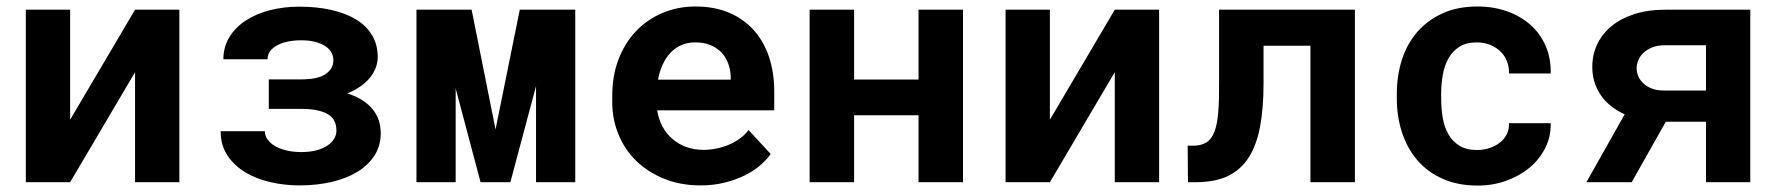

<svg xmlns="http://www.w3.org/2000/svg" viewBox="-20 -558 5441 588"><path d="M393.6 -528.3H529.3V0H393.6V-336.9L194.8 0H59.1V-528.3H194.8V-191.4Z M1136.7 -383.8Q1136.7 -348.6 1112.1 -319.1Q1087.4 -289.6 1043.5 -272Q1093.3 -256.3 1119.6 -225.3Q1146 -194.3 1146 -149.4Q1146 -111.8 1127.2 -82.3Q1108.4 -52.7 1075.2 -32.2Q1042 -11.7 996.3 -1Q950.7 9.8 896.5 9.8Q852.1 9.8 808.8 0Q765.6 -9.8 731.7 -30Q697.8 -50.3 676.8 -81.5Q655.8 -112.8 655.8 -156.2H791Q791 -143.6 798.6 -132.1Q806.2 -120.6 820.3 -111.8Q834.5 -103 855.5 -97.7Q876.5 -92.3 902.8 -92.3Q929.7 -92.3 950 -97.9Q970.2 -103.5 983.6 -112.8Q997.1 -122.1 1003.7 -133.8Q1010.3 -145.5 1010.3 -158.2Q1010.3 -193.8 982.4 -209.2Q954.6 -224.6 902.8 -224.6H803.2V-314.9H902.8Q953.6 -314.9 977.3 -331.3Q1001 -347.7 1001 -373.5Q1001 -384.8 995.6 -395.8Q990.2 -406.7 978.3 -415.3Q966.3 -423.8 947.5 -429.2Q928.7 -434.6 902.3 -434.6Q880.4 -434.6 861.6 -430.7Q842.8 -426.8 828.9 -419.2Q814.9 -411.6 807.1 -400.9Q799.3 -390.1 799.3 -376.5H664.1Q664.1 -414.1 682.4 -444.1Q700.7 -474.1 732.2 -494.9Q763.7 -515.6 806.2 -526.6Q848.6 -537.6 896.5 -537.6Q950.2 -537.6 994.6 -527.6Q1039.1 -517.6 1070.6 -498.3Q1102.1 -479 1119.4 -450.2Q1136.7 -421.4 1136.7 -383.8Z M1497.6 -161.6 1571.8 -528.3H1741.7V0H1621.6V-294.4L1543 0H1451.7L1375.5 -287.1V0H1255.4V-528.3H1424.3Z M2125.5 9.8Q2064.5 9.8 2014.6 -10.3Q1964.8 -30.3 1929.2 -64.7Q1893.6 -99.1 1874.3 -145.8Q1855 -192.4 1855 -245.6V-265.1Q1855 -325.7 1874 -375.7Q1893.1 -425.8 1927.2 -461.9Q1961.4 -498 2008.3 -518.1Q2055.2 -538.1 2110.4 -538.1Q2167.5 -538.1 2212.2 -519.3Q2256.8 -500.5 2287.8 -466.3Q2318.8 -432.1 2335 -384Q2351.1 -335.9 2351.1 -277.8V-220.2H1992.7Q1996.6 -193.4 2008.5 -171.1Q2020.5 -148.9 2039.1 -132.8Q2057.6 -116.7 2081.5 -107.9Q2105.5 -99.1 2133.8 -99.1Q2153.8 -99.1 2173.6 -103Q2193.4 -106.9 2211.4 -114.5Q2229.5 -122.1 2245.1 -133.3Q2260.7 -144.5 2272.5 -159.7L2340.3 -86.4Q2327.6 -68.4 2307.4 -51Q2287.1 -33.7 2259.5 -20.3Q2231.9 -6.8 2198.2 1.5Q2164.6 9.8 2125.5 9.8ZM2109.4 -428.2Q2086.4 -428.2 2067.4 -420.2Q2048.3 -412.1 2033.9 -397Q2019.5 -381.8 2009.8 -360.8Q2000 -339.8 1995.1 -314H2217.8V-324.7Q2216.8 -346.2 2209.5 -365.2Q2202.1 -384.3 2188.5 -398.2Q2174.8 -412.1 2155 -420.2Q2135.3 -428.2 2109.4 -428.2Z M2929.2 0H2793V-205.1H2595.7V0H2459.5V-528.3H2595.7V-314.5H2793V-528.3H2929.2Z M3394 -528.3H3529.8V0H3394V-336.9L3195.3 0H3059.6V-528.3H3195.3V-191.4Z M4129.4 -528.3V0H3993.2V-418H3849.6V-303.2Q3849.6 -227.5 3839.1 -170.9Q3828.6 -114.3 3804.4 -76.2Q3780.3 -38.1 3740.5 -19Q3700.7 0 3642.1 0H3618.2L3617.2 -111.8H3633.3Q3659.2 -111.8 3675 -122.1Q3690.9 -132.3 3699.5 -155.3Q3708 -178.2 3710.9 -214.6Q3713.9 -251 3713.4 -303.2V-528.3Z M4503.4 -98.6Q4523.4 -98.6 4541.5 -104.5Q4559.6 -110.4 4573.2 -121.1Q4586.9 -131.8 4594.5 -147Q4602.1 -162.1 4601.1 -180.7H4729Q4730 -139.6 4712.2 -104.5Q4694.3 -69.3 4663.6 -43.9Q4632.8 -18.6 4592 -4.2Q4551.3 10.3 4505.9 10.3Q4444.3 10.3 4397.9 -10.5Q4351.6 -31.2 4320.6 -67.4Q4289.6 -103.5 4273.7 -152.1Q4257.8 -200.7 4257.8 -256.3V-271Q4257.8 -326.7 4273.4 -375.2Q4289.1 -423.8 4320.3 -460Q4351.6 -496.1 4397.7 -517.1Q4443.8 -538.1 4504.9 -538.1Q4553.7 -538.1 4595.2 -523.4Q4636.7 -508.8 4666.7 -482.2Q4696.8 -455.6 4713.4 -417.7Q4730 -379.9 4729 -333H4601.1Q4602.1 -352.5 4595.2 -370.1Q4588.4 -387.7 4575.2 -400.4Q4562 -413.1 4543.5 -420.7Q4524.9 -428.2 4502.9 -428.2Q4470.7 -428.2 4449.7 -415Q4428.7 -401.9 4416.3 -379.9Q4403.8 -357.9 4398.7 -329.6Q4393.6 -301.3 4393.6 -271V-256.3Q4393.6 -225.6 4398.4 -197Q4403.3 -168.5 4415.8 -146.7Q4428.2 -125 4449.5 -111.8Q4470.7 -98.6 4503.4 -98.6Z M5340.3 -528.3V0H5204.6V-185.1H5081.5L4977.1 0H4838.4L4955.6 -208Q4907.7 -229.5 4882.1 -267.1Q4856.4 -304.7 4856.4 -353Q4856.4 -391.1 4871.8 -423.1Q4887.2 -455.1 4916 -478.5Q4944.8 -502 4986.1 -515.1Q5027.3 -528.3 5079.6 -528.3ZM4992.2 -349.1Q4992.2 -336.9 4997.3 -324.7Q5002.4 -312.5 5012.7 -302.7Q5022.9 -293 5038.6 -286.9Q5054.2 -280.8 5075.7 -280.8H5204.6V-419.4H5079.6Q5057.1 -419.4 5040.8 -413.1Q5024.4 -406.7 5013.7 -396.7Q5002.9 -386.7 4997.6 -374.3Q4992.2 -361.8 4992.2 -349.1Z"/></svg>

Font: Roboto Mono
Style: Bold
Weight: 700
Designer: Google
Version: Version 2.000985; 2015; ttfautohint (v1.3)